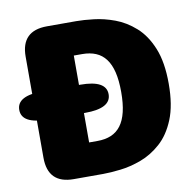

<svg xmlns="http://www.w3.org/2000/svg" viewBox="-89 -693 780 766"><g transform="rotate(-10 301.0 -309.5)"><path d="M87.5 -252.5Q-17 -252.5 -17 -309.5Q-17 -366.5 87.5 -366.5H240Q345 -366.5 345 -309.5Q345 -252.5 240 -252.5ZM268.5 -619Q298 -619 339 -614.2Q380 -609.5 423.2 -593.5Q466.5 -577.5 504.2 -544Q542 -510.5 565.2 -453.5Q588.5 -396.5 588.5 -309.5Q588.5 -222.5 565.2 -165.5Q542 -108.5 504.2 -75Q466.5 -41.5 423.2 -25.5Q380 -9.5 339 -4.8Q298 0 268.5 0H149.5Q45 0 45 -105V-514.5Q45 -619 149.5 -619ZM268.5 -133.5Q300.5 -133.5 324.2 -143.5Q348 -153.5 364 -174.8Q380 -196 388 -229.5Q396 -263 396 -309.5Q396 -356.5 388 -389.8Q380 -423 364 -444.2Q348 -465.5 324.2 -475.5Q300.5 -485.5 268.5 -485.5H235V-133.5Z"/></g></svg>

Font: Sono Monospace ExtraBold
Style: Regular
Weight: 800
Version: Version 2.112